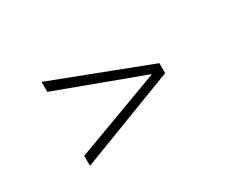

<svg xmlns="http://www.w3.org/2000/svg" viewBox="-87 -817 1228 1034"><g transform="rotate(-30 527.0 -300.0)"><path d="M827 -269 227 -39V-101L763 -300L227 -499V-561L827 -331Z"/></g></svg>

Font: Mingzat
Style: Regular
Weight: 400
Designer: Jason Glavy (Lepcha), Lorna Priest (Lepcha additions), Walt Agee (Sophia), Victor Gaultney (Sophia)
Foundry: SIL International
Version: Version 0.100